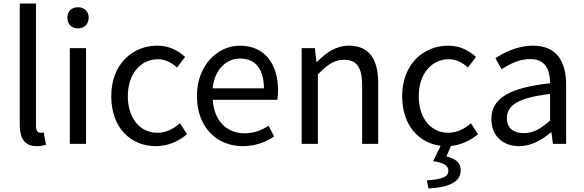

<svg xmlns="http://www.w3.org/2000/svg" viewBox="-20 -816 3311 1089"><path d="M188 13C213 13 228 9 241 5L228 -65C218 -63 214 -63 209 -63C195 -63 184 -74 184 -102V-796H92V-108C92 -31 120 13 188 13Z M376 0H468V-543H376ZM422 -655C458 -655 483 -679 483 -716C483 -751 458 -775 422 -775C386 -775 362 -751 362 -716C362 -679 386 -655 422 -655Z M865 13C930 13 992 -13 1041 -55L1001 -117C967 -87 923 -63 873 -63C773 -63 705 -146 705 -271C705 -396 777 -480 876 -480C918 -480 953 -461 984 -433L1030 -493C992 -527 943 -557 872 -557C732 -557 611 -452 611 -271C611 -91 721 13 865 13Z M1357 13C1430 13 1488 -11 1535 -42L1503 -103C1462 -76 1420 -60 1367 -60C1264 -60 1193 -134 1187 -250H1553C1555 -264 1557 -282 1557 -302C1557 -457 1479 -557 1340 -557C1216 -557 1097 -448 1097 -271C1097 -92 1212 13 1357 13ZM1186 -315C1197 -423 1265 -484 1342 -484C1427 -484 1477 -425 1477 -315Z M1691 0H1783V-394C1837 -449 1875 -477 1931 -477C2003 -477 2034 -434 2034 -332V0H2125V-344C2125 -482 2073 -557 1959 -557C1885 -557 1828 -516 1777 -464H1775L1766 -543H1691Z M2410 253C2528 247 2593 215 2593 150C2593 105 2563 84 2512 71L2538 12C2595 6 2648 -18 2691 -55L2651 -117C2617 -87 2573 -63 2523 -63C2423 -63 2355 -146 2355 -271C2355 -396 2427 -480 2526 -480C2568 -480 2603 -461 2634 -433L2680 -493C2642 -527 2593 -557 2522 -557C2382 -557 2261 -452 2261 -271C2261 -107 2353 -6 2479 11L2437 98C2500 108 2523 124 2523 152C2523 185 2495 201 2401 207Z M2925 13C2992 13 3053 -22 3105 -65H3108L3116 0H3191V-334C3191 -469 3136 -557 3003 -557C2915 -557 2839 -518 2790 -486L2825 -423C2868 -452 2925 -481 2988 -481C3077 -481 3100 -414 3100 -344C2869 -318 2767 -259 2767 -141C2767 -43 2834 13 2925 13ZM2951 -61C2897 -61 2855 -85 2855 -147C2855 -217 2917 -262 3100 -283V-132C3047 -85 3003 -61 2951 -61Z"/></svg>

Font: Noto Sans CJK HK
Style: Regular
Weight: 400
Designer: Ryoko NISHIZUKA 西塚涼子 (kana, bopomofo & ideographs); Paul D. Hunt (Latin, Greek & Cyrillic); Sandoll Communications 산돌커뮤니
Foundry: Adobe
Version: Version 2.004;hotconv 1.0.118;makeotfexe 2.5.65603